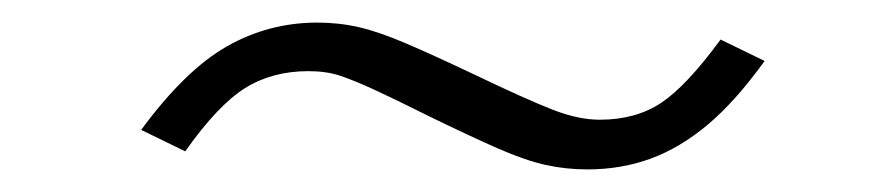

<svg xmlns="http://www.w3.org/2000/svg" viewBox="-20 -370 788 170"><path d="M500 -220Q481 -220 463 -224Q445 -228 421 -238.5Q397 -249 360 -267Q328 -283 310.5 -291Q293 -299 281 -303Q269 -307 253 -307Q221 -307 197 -292Q173 -277 144 -236L105 -255Q144 -308 181 -329Q218 -350 261 -350Q280 -350 297.5 -346Q315 -342 338.5 -332Q362 -322 400 -304Q446 -282 469 -273Q492 -264 511 -264Q543 -264 565.5 -279Q588 -294 618 -335L657 -316Q631 -280 606.5 -259.5Q582 -239 556 -229.5Q530 -220 500 -220Z"/></svg>

Font: Nunito Sans 10pt Expanded ExtraLight
Style: Italic
Weight: 250
Width: 7
Italic angle: -9°
Designer: Vernon Adams
Foundry: Vernon Adams
Version: Version 3.101;gftools[0.9.27]